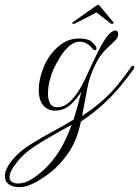

<svg xmlns="http://www.w3.org/2000/svg" viewBox="-138 -449 571 788"><path d="M-60 319Q-85 319 -101.5 307.5Q-118 296 -118 274Q-118 260 -110.5 243Q-103 226 -86 206Q-59 173 -14 144.5Q31 116 79 90.5Q127 65 164 42Q172 17 180.5 -14Q189 -45 196 -73Q177 -42 150.5 -18.5Q124 5 87 5Q59 5 40 -16Q21 -37 21 -83Q21 -102 26 -125Q31 -148 41 -173Q51 -199 71.5 -226.5Q92 -254 121 -272.5Q150 -291 186 -291Q224 -291 239 -277Q254 -263 257 -255Q258 -253 258 -250Q258 -243 251 -243Q247 -243 244 -247Q230 -264 216.5 -271Q203 -278 190 -278Q166 -278 145 -259Q124 -240 108 -213.5Q92 -187 81 -164Q75 -151 67 -122Q59 -93 59 -65Q59 -42 67 -25.5Q75 -9 97 -9Q123 -9 145 -28.5Q167 -48 183.5 -74Q200 -100 209 -120Q240 -188 264 -236.5Q288 -285 307 -306Q324 -324 335 -324Q347 -324 347 -309Q347 -295 335 -283Q321 -269 299 -248.5Q277 -228 260 -197Q230 -141 220 -85Q210 -29 199 27Q253 -9 288 -41Q323 -73 349 -105.5Q375 -138 401 -175Q404 -179 408 -179Q413 -179 413 -173Q413 -168 409 -163Q387 -133 359 -98.5Q331 -64 291.5 -26.5Q252 11 194 50Q178 128 142 179.5Q106 231 65.5 261.5Q25 292 -6 306Q-33 319 -60 319ZM-65 304Q-37 304 -11 288Q42 256 84 201.5Q126 147 156 63Q121 83 78.5 106.5Q36 130 -3 156.5Q-42 183 -67 215Q-84 236 -91.5 251.5Q-99 267 -99 278Q-99 291 -89 297.5Q-79 304 -65 304ZM169 -352Q165 -350 160 -352Q155 -354 161 -358L256 -425Q260 -428 262 -428.5Q264 -429 265 -429Q268 -429 271 -425L327 -358Q328 -357 328 -355Q328 -352 324.5 -351.5Q321 -351 317 -352L258 -398Z"/></svg>

Font: Gwendolyn
Style: Regular
Weight: 400
Designer: Robert E. Leuschke
Foundry: Robert E. Leuschke
Version: Version 1.010; ttfautohint (v1.8.3)